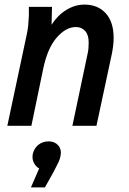

<svg xmlns="http://www.w3.org/2000/svg" viewBox="-20 -549 565 838"><path d="M12 0 96 -395Q101 -417 103 -437Q105 -457 106 -480V-519H207L205 -441Q232 -483 270 -506Q308 -529 348 -529Q407 -529 441.5 -491Q476 -453 476 -384Q476 -365 473.5 -346Q471 -327 468 -313L401 0H296L362 -313Q365 -325 366 -337Q367 -349 367 -364Q367 -397 351.5 -414Q336 -431 311 -431Q268 -431 228 -385.5Q188 -340 169 -251L117 0ZM244 133Q242 145 234.5 160.5Q227 176 214 201L176 269H115L151 186Q138 180 128.5 163Q119 146 123 123Q129 98 147.5 83Q166 68 193 68Q219 68 234.5 86Q250 104 244 133Z"/></svg>

Font: Radio Canada Condensed Medium
Style: Italic
Weight: 500
Width: 3
Italic angle: -12°
Designer: Charles Daoud, Etienne Aubert Bonn, Alexandre Saumier Demers, Jacques Le Bailly
Foundry: Radio-Canada
Version: Version 2.104; ttfautohint (v1.8.4.7-5d5b);gftools[0.9.28.de